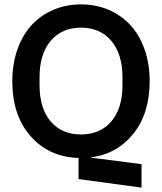

<svg xmlns="http://www.w3.org/2000/svg" viewBox="-20 -710 738 875"><path d="M337.9 106V9.8Q204.1 5.9 120.1 -88.6Q36.1 -183.1 36.1 -339.8Q36.1 -419.4 59.6 -485.4Q83 -551.3 124.3 -595.9Q165.5 -640.6 223.4 -665.3Q281.2 -689.9 349.1 -689.9Q417 -689.9 474.9 -665.3Q532.7 -640.6 574 -595.9Q615.2 -551.3 638.7 -485.4Q662.1 -419.4 662.1 -339.8Q662.1 -192.9 587.2 -99.9Q512.2 -6.8 390.1 7.8L625 38.1V145ZM160.2 -321.8Q160.2 -216.3 210.9 -156.7Q261.7 -97.2 349.1 -97.2Q436.5 -97.2 487.3 -156.7Q538.1 -216.3 538.1 -321.8V-357.9Q538.1 -463.4 487.3 -523.7Q436.5 -584 349.1 -584Q261.7 -584 210.9 -523.7Q160.2 -463.4 160.2 -357.9Z"/></svg>

Font: TASA Orbiter Deck SemiBold
Style: Regular
Weight: 600
Designer: Weizhong Zhang
Version: Version 1.000;Glyphs 3.1.2 (3151)